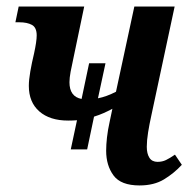

<svg xmlns="http://www.w3.org/2000/svg" viewBox="-20 -556 591 586"><path d="M196 -100 215 -189Q202 -188 188 -188Q132 -188 100 -216Q68 -244 68 -294Q68 -312 72.5 -338Q77 -364 84 -393Q92 -430 92 -448Q92 -472 77.5 -480Q63 -488 39 -488H27L37 -536H237L204 -378Q199 -356 195.5 -337Q192 -318 192 -305Q192 -261 229 -254L252 -363H302L279 -256Q305 -261 334 -276L390 -536H513L442 -204Q436 -177 432 -152Q428 -127 428 -108Q428 -87 436 -74.5Q444 -62 461 -62Q475 -62 486.5 -67.5Q498 -73 514 -84L535 -53Q511 -27 480.5 -8.5Q450 10 406 10Q349 10 326.5 -20.5Q304 -51 304 -96Q304 -114 306.5 -136.5Q309 -159 315 -186L323 -224Q310 -217 296.5 -211Q283 -205 267 -200L246 -100Z"/></svg>

Font: Noto Serif SemiCondensed SemiBold
Style: Italic
Weight: 600
Width: 4
Italic angle: -12°
Designer: Monotype Design Team
Foundry: Monotype Imaging Inc.
Version: Version 2.014; ttfautohint (v1.8.4.7-5d5b)